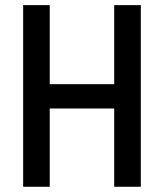

<svg xmlns="http://www.w3.org/2000/svg" viewBox="-20 -713 626 733"><path d="M416 0V-298.8H169.9V0H68.4V-693.4H169.9V-391.6H416V-693.4H517.6V0Z"/></svg>

Font: CaskaydiaMono NF
Style: Regular
Weight: 400
Designer: Aaron Bell
Foundry: Saja Typeworks
Version: Version 2111.001; ttfautohint (v1.8.4);Nerd Fonts 3.1.1